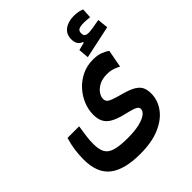

<svg xmlns="http://www.w3.org/2000/svg" viewBox="-227 -790 1101 1101"><g transform="rotate(-45 323.5 -240.0)"><path d="M267.6 175.3Q140.6 175.3 77.9 126.5Q15.1 77.6 15.1 -32.7Q15.1 -70.3 20.3 -107.7Q25.4 -145 37.6 -185.1H131.8Q125.5 -143.6 121.6 -116Q117.7 -88.4 117.7 -55.2Q117.7 -10.7 131.6 14.2Q145.5 39.1 181.6 49.6Q217.8 60.1 283.2 60.1Q338.4 60.1 376.2 51Q414.1 42 433.6 27.1Q453.1 12.2 453.1 -4.9Q453.1 -15.1 445.3 -22Q437.5 -28.8 418.2 -34.9Q398.9 -41 363.8 -49.3Q315.9 -61 288.1 -76.9Q260.3 -92.8 248 -116.5Q235.8 -140.1 235.8 -174.8Q235.8 -215.8 252.2 -255.6Q268.6 -295.4 298.3 -328.1Q328.1 -360.8 368.9 -380.4Q409.7 -399.9 458.5 -399.9Q492.2 -399.9 516.4 -391.4Q540.5 -382.8 560.1 -368.7L540 -261.2Q522.5 -271 502.2 -277.6Q481.9 -284.2 455.6 -284.2Q418 -284.2 392.3 -270.5Q366.7 -256.8 353.3 -237.3Q339.8 -217.8 339.8 -199.7Q339.8 -185.1 347.7 -176.3Q355.5 -167.5 376.5 -159.9Q397.5 -152.3 439 -141.1Q489.3 -127.4 514.9 -111.1Q540.5 -94.7 549.1 -73.7Q557.6 -52.7 557.6 -26.4Q557.6 26.9 525.1 72.8Q492.7 118.7 428.2 147Q363.8 175.3 267.6 175.3ZM447.3 -430.2 441.9 -493.2 523.4 -513.7 518.6 -479 489.3 -499.5V-511.2Q452.6 -523.4 452.6 -569.8Q452.6 -611.3 482.4 -633.1Q512.2 -654.8 558.6 -654.8Q578.1 -654.8 594 -651.4Q609.9 -647.9 622.1 -643.1L618.7 -583Q607.4 -584.5 594.2 -585.4Q581.1 -586.4 572.8 -586.4Q542 -586.4 529.5 -579.6Q517.1 -572.8 517.1 -554.7Q517.1 -537.6 525.4 -531.5Q533.7 -525.4 551.3 -525.4Q565.4 -525.4 592 -530Q618.7 -534.7 640.6 -538.6L647.5 -473.1Z"/></g></svg>

Font: Cascadia Mono Medium
Style: Regular
Weight: 500
Monospace: yes
Designer: Aaron Bell
Foundry: Saja Typeworks
Version: Version 2407.024